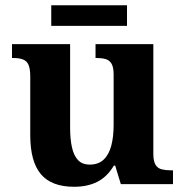

<svg xmlns="http://www.w3.org/2000/svg" viewBox="-20 -705 707 735"><path d="M263.7 10Q177.2 10 136.5 -38.2Q95.8 -86.5 95.8 -187.7V-412.1Q95.8 -441.5 89.2 -456.6Q82.7 -471.7 68.2 -477.3Q53.8 -483 29.5 -483H25.9V-536H248.4V-215.9Q248.4 -173.5 255.3 -141.7Q262.2 -109.8 278.5 -92.3Q294.8 -74.9 323.8 -74.9Q356.2 -74.9 376.4 -93.6Q396.6 -112.4 405.8 -146.6Q415 -180.8 415 -227V-419.1Q415 -448.2 406.6 -461.7Q398.2 -475.3 383.5 -479.1Q368.8 -483 349.3 -483H345.7V-536H567V-116Q567 -87.5 575.6 -73.9Q584.2 -60.3 599.5 -56.7Q614.8 -53 633.9 -53H642.2V0H442.6L420.9 -71.1H415.9Q390.1 -27.9 352.6 -9Q315 10 263.7 10ZM176.2 -606.1V-684.9H466.2V-606.1Z"/></svg>

Font: Noto Serif Gurmukhi
Style: Regular
Weight: 400
Designer: Vaibhav Singh and the Monotype Design Team
Foundry: Monotype Imaging Inc.
Version: Version 2.003